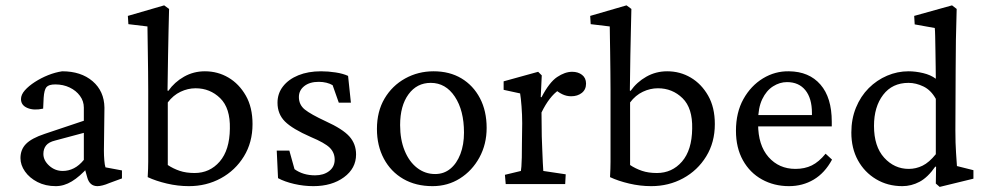

<svg xmlns="http://www.w3.org/2000/svg" viewBox="-20 -698 3735 728"><path d="M191.4 7.8Q152.3 7.8 122.1 -7.8Q91.8 -23.4 74.7 -47.9Q57.6 -72.3 57.6 -98.6Q57.6 -130.9 78.6 -152.3Q99.6 -173.8 149.4 -190.4L297.9 -240.2V-290Q297.9 -314.5 283.2 -334.5Q268.6 -354.5 244.1 -366.2Q219.7 -377.9 189.5 -377.9Q165 -377.9 156.2 -367.7Q147.5 -357.4 145.5 -327.1L143.6 -286.1Q108.4 -278.3 84 -288.6Q59.6 -298.8 59.6 -322.3Q59.6 -338.9 74.2 -355.5Q88.9 -372.1 112.3 -387.2Q135.7 -402.3 162.6 -413.1Q189.5 -423.8 215.8 -427.7Q287.1 -427.7 331.1 -390.1Q375 -352.5 376 -290L374 -126Q374 -108.4 375.5 -90.3Q377 -72.3 379.9 -63.5L442.4 -51.8V-21.5L394.5 -3.9Q380.9 2 369.1 4.9Q357.4 7.8 349.6 7.8Q319.3 7.8 310.5 -26.4L299.8 -64.5H314.5Q282.2 -28.3 252.4 -10.3Q222.7 7.8 191.4 7.8ZM217.8 -49.8Q240.2 -49.8 260.3 -60.1Q280.3 -70.3 297.9 -91.8V-194.3L188.5 -165Q165 -159.2 154.8 -146.5Q144.5 -133.8 144.5 -114.3Q144.5 -89.8 166.5 -69.8Q188.5 -49.8 217.8 -49.8Z M540 -26.4Q542 -59.6 542 -85Q542 -110.4 542 -134.8Q542 -159.2 542 -186.5V-354.5Q542 -388.7 541.5 -426.8Q541 -464.8 540.5 -500.5Q540 -536.1 539.6 -562Q539.1 -587.9 539.1 -597.7L466.8 -606.4L464.8 -637.7L602.5 -677.7L621.1 -664.1Q620.1 -623 619.1 -582Q618.2 -541 617.2 -487.3Q616.2 -433.6 615.2 -354.5L618.2 -353.5Q641.6 -386.7 677.7 -407.2Q713.9 -427.7 756.8 -427.7Q805.7 -427.7 846.2 -403.8Q886.7 -379.9 912.1 -335.4Q937.5 -291 937.5 -227.5Q937.5 -158.2 904.8 -105Q872.1 -51.8 817.4 -22Q762.7 7.8 696.3 7.8Q654.3 7.8 612.8 -2Q571.3 -11.7 540 -26.4ZM717.8 -42Q775.4 -42 813 -85.4Q850.6 -128.9 851.6 -210Q853.5 -288.1 814.9 -325.7Q776.4 -363.3 721.7 -363.3Q692.4 -363.3 664.6 -350.1Q636.7 -336.9 616.2 -309.6V-72.3Q636.7 -58.6 661.1 -50.3Q685.5 -42 717.8 -42Z M1168 7.8Q1131.8 7.8 1095.7 -0.5Q1059.6 -8.8 1034.2 -22.5L1029.3 -127H1077.1L1096.7 -56.6Q1128.9 -33.2 1174.8 -33.2Q1207 -33.2 1228 -49.3Q1249 -65.4 1249 -92.8Q1249 -119.1 1230.5 -137.7Q1211.9 -156.2 1158.2 -178.7Q1088.9 -209 1060.5 -237.3Q1032.2 -265.6 1032.2 -308.6Q1032.2 -343.8 1053.2 -370.6Q1074.2 -397.5 1111.3 -412.6Q1148.4 -427.7 1197.3 -427.7Q1224.6 -427.7 1252.9 -423.3Q1281.2 -418.9 1299.8 -410.2L1310.5 -308.6H1264.6L1241.2 -375Q1231.4 -380.9 1217.8 -384.3Q1204.1 -387.7 1188.5 -387.7Q1154.3 -387.7 1133.8 -371.6Q1113.3 -355.5 1113.3 -330.1Q1113.3 -300.8 1135.7 -282.7Q1158.2 -264.6 1214.8 -238.3Q1279.3 -209 1304.7 -180.7Q1330.1 -152.3 1330.1 -112.3Q1330.1 -59.6 1284.2 -25.9Q1238.3 7.8 1168 7.8Z M1620.1 7.8Q1556.6 7.8 1509.3 -19.5Q1461.9 -46.9 1435.5 -96.2Q1409.2 -145.5 1409.2 -209Q1409.2 -275.4 1438 -324.2Q1466.8 -373 1516.1 -400.4Q1565.4 -427.7 1624 -427.7Q1684.6 -427.7 1729.5 -400.9Q1774.4 -374 1799.8 -325.7Q1825.2 -277.3 1825.2 -212.9Q1825.2 -151.4 1797.9 -101.1Q1770.5 -50.8 1724.1 -21.5Q1677.7 7.8 1620.1 7.8ZM1629.9 -38.1Q1663.1 -38.1 1687.5 -58.1Q1711.9 -78.1 1725.6 -113.8Q1739.3 -149.4 1739.3 -195.3Q1739.3 -279.3 1704.6 -331.5Q1669.9 -383.8 1613.3 -383.8Q1560.5 -383.8 1528.8 -340.3Q1497.1 -296.9 1497.1 -223.6Q1497.1 -168.9 1514.2 -127Q1531.2 -85 1561.5 -61.5Q1591.8 -38.1 1629.9 -38.1Z M1897.5 0 1894.5 -35.2 1955.1 -49.8Q1956.1 -54.7 1957 -66.9Q1958 -79.1 1958.5 -101.1Q1959 -123 1959 -154.3L1960 -230.5Q1960 -262.7 1957.5 -294.4Q1955.1 -326.2 1952.1 -343.8L1889.6 -357.4V-389.6L2020.5 -425.8L2034.2 -412.1L2030.3 -330.1L2033.2 -329.1Q2062.5 -385.7 2092.3 -405.8Q2122.1 -425.8 2149.4 -425.8Q2171.9 -425.8 2187 -414.1Q2202.1 -402.3 2202.1 -380.9Q2202.1 -358.4 2186 -345.7Q2169.9 -333 2145.5 -333Q2127.9 -333 2111.8 -340.8Q2095.7 -348.6 2081.1 -362.3L2098.6 -356.4Q2081.1 -344.7 2064.5 -323.2Q2047.9 -301.8 2033.2 -271.5L2034.2 -180.7Q2035.2 -156.2 2036.1 -130.4Q2037.1 -104.5 2038.1 -82.5Q2039.1 -60.5 2040 -49.8L2125 -37.1L2123 0Z M2293 -26.4Q2294.9 -59.6 2294.9 -85Q2294.9 -110.4 2294.9 -134.8Q2294.9 -159.2 2294.9 -186.5V-354.5Q2294.9 -388.7 2294.4 -426.8Q2293.9 -464.8 2293.5 -500.5Q2293 -536.1 2292.5 -562Q2292 -587.9 2292 -597.7L2219.7 -606.4L2217.8 -637.7L2355.5 -677.7L2374 -664.1Q2373 -623 2372.1 -582Q2371.1 -541 2370.1 -487.3Q2369.1 -433.6 2368.2 -354.5L2371.1 -353.5Q2394.5 -386.7 2430.7 -407.2Q2466.8 -427.7 2509.8 -427.7Q2558.6 -427.7 2599.1 -403.8Q2639.6 -379.9 2665 -335.4Q2690.4 -291 2690.4 -227.5Q2690.4 -158.2 2657.7 -105Q2625 -51.8 2570.3 -22Q2515.6 7.8 2449.2 7.8Q2407.2 7.8 2365.7 -2Q2324.2 -11.7 2293 -26.4ZM2470.7 -42Q2528.3 -42 2565.9 -85.4Q2603.5 -128.9 2604.5 -210Q2606.4 -288.1 2567.9 -325.7Q2529.3 -363.3 2474.6 -363.3Q2445.3 -363.3 2417.5 -350.1Q2389.6 -336.9 2369.1 -309.6V-72.3Q2389.6 -58.6 2414.1 -50.3Q2438.5 -42 2470.7 -42Z M2971.7 7.8Q2915 7.8 2869.1 -17.6Q2823.2 -43 2796.9 -90.3Q2770.5 -137.7 2770.5 -202.1Q2770.5 -271.5 2798.8 -322.3Q2827.1 -373 2873 -400.9Q2918.9 -428.7 2971.7 -427.7Q3047.9 -426.8 3090.8 -377.4Q3133.8 -328.1 3133.8 -236.3V-218.8H2834V-261.7H3069.3L3058.6 -249V-269.5Q3058.6 -325.2 3033.7 -356Q3008.8 -386.7 2963.9 -386.7Q2936.5 -386.7 2911.1 -370.6Q2885.7 -354.5 2870.1 -321.8Q2854.5 -289.1 2854.5 -239.3V-227.5Q2854.5 -147.5 2894 -102.5Q2933.6 -57.6 2996.1 -57.6Q3031.2 -57.6 3058.1 -70.8Q3085 -84 3110.4 -115.2L3134.8 -92.8Q3107.4 -42 3065.4 -17.1Q3023.4 7.8 2971.7 7.8Z M3543 10.7 3528.3 -2 3529.3 -65.4 3526.4 -66.4Q3498 -25.4 3466.8 -8.8Q3435.5 7.8 3401.4 7.8Q3345.7 7.8 3301.8 -18.6Q3257.8 -44.9 3232.9 -90.3Q3208 -135.7 3208 -195.3Q3208 -247.1 3225.6 -290Q3243.2 -333 3273.9 -363.8Q3304.7 -394.5 3343.8 -411.1Q3382.8 -427.7 3424.8 -427.7Q3451.2 -427.7 3480 -420.9Q3508.8 -414.1 3528.3 -399.4Q3528.3 -417 3527.8 -445.3Q3527.3 -473.6 3526.9 -504.4Q3526.4 -535.2 3525.9 -559.1Q3525.4 -583 3524.4 -591.8L3448.2 -605.5L3446.3 -637.7L3589.8 -677.7L3607.4 -664.1Q3605.5 -603.5 3604.5 -546.9Q3603.5 -490.2 3603.5 -428.7L3602.5 -204.1Q3602.5 -154.3 3605 -118.7Q3607.4 -83 3608.4 -68.4L3670.9 -52.7V-20.5ZM3425.8 -57.6Q3453.1 -57.6 3478 -69.8Q3502.9 -82 3528.3 -113.3V-323.2Q3509.8 -356.4 3481.4 -370.1Q3453.1 -383.8 3424.8 -383.8Q3363.3 -383.8 3328.6 -338.4Q3293.9 -293 3293.9 -220.7Q3293.9 -142.6 3332.5 -100.1Q3371.1 -57.6 3425.8 -57.6Z"/></svg>

Font: Crimson Pro ExtraLight
Style: Regular
Weight: 400
Version: Version 1.002